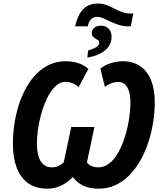

<svg xmlns="http://www.w3.org/2000/svg" viewBox="-20 -1076 928 1105"><path d="M412.6 -924.3Q420.9 -963.4 436.8 -993.2Q452.6 -1022.9 479 -1039.3Q505.4 -1055.7 543.5 -1055.7Q570.3 -1055.7 593 -1046.9Q615.7 -1038.1 637 -1026.9Q658.2 -1015.6 681.6 -1006.8Q705.1 -998 732.9 -998H747.6L732.4 -924.3H722.2Q690.4 -924.3 664.1 -932.6Q637.7 -940.9 615.7 -951.7Q593.8 -962.4 574.2 -970.7Q554.7 -979 536.1 -979Q517.6 -979 504.4 -965.3Q491.2 -951.7 484.9 -924.3ZM482.9 -744.6 486.8 -785.2Q503.9 -790.5 518.6 -796.6Q533.2 -802.7 542.2 -811Q551.3 -819.3 551.3 -830.1Q551.3 -840.3 544.2 -844.7Q537.1 -849.1 529.3 -854.5Q521.5 -858.9 514.9 -865.7Q508.3 -872.6 508.3 -885.3Q508.3 -903.3 522 -915.8Q535.6 -928.2 561.5 -928.2Q588.4 -928.2 605.2 -910.9Q622.1 -893.6 622.1 -863.3Q622.1 -833 605.5 -808.8Q588.9 -784.7 557.9 -768.3Q526.9 -752 482.9 -744.6ZM252.4 9.8Q186 9.8 141.8 -21.7Q97.7 -53.2 75.9 -111.1Q54.2 -168.9 54.2 -247.6Q54.2 -306.2 63 -363.8Q71.8 -421.4 89.1 -474.6Q106.4 -527.8 132.1 -573.2Q157.7 -618.7 191.4 -652.3Q225.1 -686 266.8 -704.8Q308.6 -723.6 357.4 -723.6Q398.9 -723.6 433.1 -711.7Q467.3 -699.7 488.8 -679.2L432.1 -573.7Q418 -587.9 398.9 -596.4Q379.9 -605 356.4 -605Q332.5 -605 311 -589.4Q289.6 -573.7 271.2 -546.1Q252.9 -518.6 238.5 -483.2Q224.1 -447.8 213.9 -407.7Q203.6 -367.7 198 -327.1Q192.4 -286.6 192.4 -249Q192.4 -181.6 214.8 -147.2Q237.3 -112.8 277.8 -112.8Q299.8 -112.8 316.9 -121.1Q334 -129.4 346.7 -141.1L390.1 -345.2H523.4L480.5 -142.1Q488.3 -128.9 506.1 -120.8Q523.9 -112.8 545.9 -112.8Q581.5 -112.8 610.8 -137Q640.1 -161.1 662.4 -201.4Q684.6 -241.7 699.7 -291Q714.8 -340.3 722.7 -391.4Q730.5 -442.4 730.5 -487.3Q730.5 -527.3 721.7 -553.2Q712.9 -579.1 697.5 -591.8Q682.1 -604.5 661.6 -604.5Q642.1 -604.5 621.3 -596.9Q600.6 -589.4 583.5 -576.2L557.6 -681.2Q584.5 -703.1 620.4 -713.4Q656.2 -723.6 687 -723.6Q744.6 -723.6 785.6 -696Q826.7 -668.5 848.6 -616Q870.6 -563.5 870.6 -488.8Q870.6 -430.2 861.1 -370.6Q851.6 -311 833 -255.1Q814.5 -199.2 787.1 -151.4Q759.8 -103.5 723.9 -67.1Q688 -30.8 644 -10.5Q600.1 9.8 548.3 9.8Q512.2 9.8 483.9 1.5Q455.6 -6.8 434.8 -22Q414.1 -37.1 399.9 -57.1Q368.7 -25.9 332.8 -8.1Q296.9 9.8 252.4 9.8Z"/></svg>

Font: Open Sans SemiCondensed
Style: Bold Italic
Weight: 700
Width: 4
Italic angle: -12°
Designer: Monotype Design Team
Foundry: Monotype Imaging Inc.
Version: Version 3.003